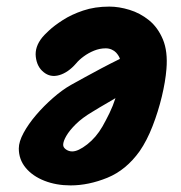

<svg xmlns="http://www.w3.org/2000/svg" viewBox="-20 -557 550 582"><path d="M311.5 -537Q340.5 -537 372.5 -527.2Q404.5 -517.5 431.5 -495.8Q458.5 -474 473.8 -437.5Q489 -401 484.5 -347.5Q481.5 -310 470.5 -264.2Q459.5 -218.5 442.5 -174.8Q425.5 -131 403.5 -99Q362.5 -41.5 305.5 -18.2Q248.5 5 194 5Q150.5 5 114.8 -9Q79 -23 58 -48.2Q37 -73.5 37 -107Q37 -127.5 51.5 -154.2Q66 -181 89.5 -208.5Q113 -236 140.8 -260.2Q168.5 -284.5 195 -299.5Q214 -310 237.2 -322.8Q260.5 -335.5 287.2 -349.8Q314 -364 343.5 -378.5Q342.5 -382.5 339.5 -387.5Q336.5 -392.5 332 -397.5Q327 -403 318.5 -406.8Q310 -410.5 300.5 -410.5Q282.5 -410.5 265.2 -403.5Q248 -396.5 233.8 -386Q219.5 -375.5 210.5 -364.5Q186.5 -337 159.5 -329.2Q132.5 -321.5 112 -338.5Q92 -354.5 88.5 -384.8Q85 -415 108 -443.5Q112.5 -449.5 128.5 -464.5Q144.5 -479.5 170.5 -496.2Q196.5 -513 232 -525Q267.5 -537 311.5 -537ZM330 -259.5Q317.5 -252 305 -244.8Q292.5 -237.5 281 -230.8Q269.5 -224 260 -218Q229.5 -200 210 -180.8Q190.5 -161.5 181 -145Q171.5 -128.5 171.5 -118Q171.5 -110 180 -104Q188.5 -98 199 -98Q217 -98 244.2 -119.2Q271.5 -140.5 290.5 -173.5Q301 -192 311.8 -214Q322.5 -236 330 -259.5Z"/></svg>

Font: Edu QLD Hand
Style: Regular
Weight: 400
Designer: Tina and Corey Anderson, Eben Sorkin
Foundry: Sorkin Type Co.
Version: Version 2.000